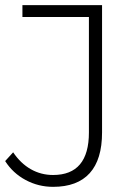

<svg xmlns="http://www.w3.org/2000/svg" viewBox="-21 -720 532 745"><path d="M185 5Q128 5 78.5 -21.5Q29 -48 -1 -95L30 -129Q59 -86 98.5 -63.5Q138 -41 185 -41Q324 -41 324 -206V-654H66V-700H375V-206Q375 -101 327 -48Q279 5 185 5Z"/></svg>

Font: Modern
Style: Regular
Weight: 300
Designer: Julieta Ulanovsky
Foundry: Julieta Ulanovsky
Version: Version 8.000